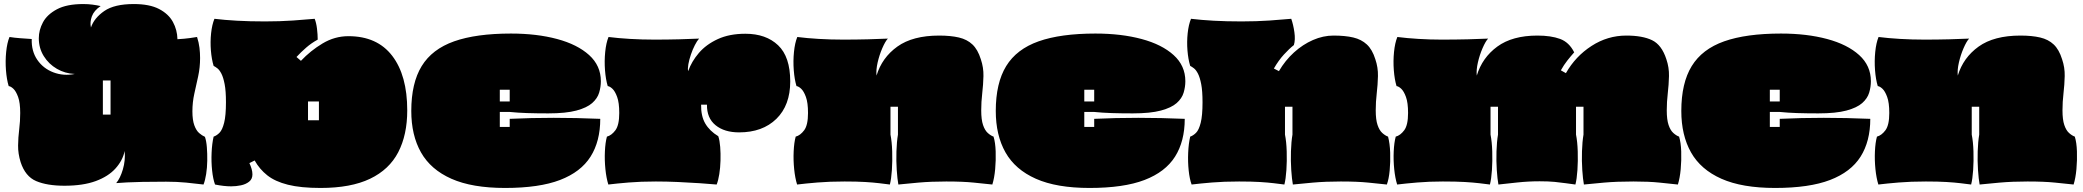

<svg xmlns="http://www.w3.org/2000/svg" viewBox="-20 -896 10305 950"><path d="M299 23Q213 23 159 0Q105 -23 82 -94Q69 -136 69.5 -176Q70 -216 75 -256Q80 -296 80 -337Q80 -388 69.5 -416.5Q59 -445 46 -457Q33 -469 23 -470Q13 -503 9.5 -548.5Q6 -594 10.5 -639Q15 -684 27 -713Q52 -709 79.5 -707Q107 -705 137 -703Q135 -643 164.5 -600Q194 -557 244 -538Q294 -519 350 -530Q302 -532 261.5 -555.5Q221 -579 196.5 -618.5Q172 -658 172 -707Q172 -747 192.5 -785.5Q213 -824 261.5 -850Q310 -876 392 -876Q417 -876 438.5 -873Q460 -870 478 -866Q445 -844 434.5 -815Q424 -786 430 -760Q446 -807 496 -841.5Q546 -876 642 -876Q720 -876 767 -851.5Q814 -827 835.5 -787.5Q857 -748 858 -702Q893 -704 918.5 -707.5Q944 -711 955 -713Q964 -685 967 -659.5Q970 -634 970 -609Q970 -562 960.5 -518.5Q951 -475 941.5 -432.5Q932 -390 932 -345Q932 -302 941.5 -276Q951 -250 965.5 -237.5Q980 -225 994 -219Q1001 -199 1003.5 -167.5Q1006 -136 1005.5 -101Q1005 -66 1000 -34.5Q995 -3 987 17Q947 12 901 7.5Q855 3 802 3Q731 3 685 4Q639 5 609 6.5Q579 8 555 10Q575 -14 588 -58Q601 -102 597 -149Q587 -102 551.5 -62.5Q516 -23 453.5 0Q391 23 299 23ZM489 -329H527V-498H489Z M1566 34Q1468 34 1404.5 18Q1341 2 1302.5 -28.5Q1264 -59 1240 -102L1214 -89Q1221 -74 1225 -60Q1229 -46 1229 -33Q1229 -10 1212.5 3Q1196 16 1172 21Q1148 26 1124 26Q1088 26 1044 17Q1034 -10 1029.5 -52.5Q1025 -95 1027 -140.5Q1029 -186 1037 -220Q1052 -225 1066 -239Q1080 -253 1089 -288.5Q1098 -324 1098 -390Q1098 -446 1091.5 -479.5Q1085 -513 1075.5 -531.5Q1066 -550 1055.5 -558Q1045 -566 1037 -570Q1027 -603 1023.5 -646Q1020 -689 1024.5 -731.5Q1029 -774 1041 -803Q1091 -797 1153 -793.5Q1215 -790 1291 -790Q1365 -790 1430 -794.5Q1495 -799 1537 -803Q1545 -783 1548.5 -754Q1552 -725 1552 -700Q1521 -683 1495 -660.5Q1469 -638 1447 -614L1469 -595Q1516 -645 1576 -681Q1636 -717 1704 -717Q1846 -717 1920.5 -620Q1995 -523 1995 -350Q1995 -229 1950.5 -143Q1906 -57 1811 -11.5Q1716 34 1566 34ZM1504 -301H1558V-394H1504Z M2479 34Q2316 34 2213.5 -11.5Q2111 -57 2063 -142Q2015 -227 2015 -347Q2015 -485 2066.5 -569Q2118 -653 2227 -691.5Q2336 -730 2508 -730Q2636 -730 2736.5 -703Q2837 -676 2895 -623.5Q2953 -571 2953 -494Q2953 -466 2944.5 -437.5Q2936 -409 2910 -386Q2884 -363 2832 -349Q2780 -335 2693 -335Q2635 -335 2588.5 -336.5Q2542 -338 2503 -342H2453V-268H2502V-308Q2714 -318 2950 -308Q2950 -197 2902 -121Q2854 -45 2751 -5.5Q2648 34 2479 34ZM2453 -394H2502V-452H2453Z M2990 17Q2980 -15 2975.5 -59Q2971 -103 2973 -147Q2975 -191 2983 -220Q3006 -226 3025 -251.5Q3044 -277 3044 -337Q3044 -388 3033.5 -416.5Q3023 -445 3010 -457Q2997 -469 2987 -470Q2977 -503 2973.5 -548.5Q2970 -594 2974.5 -639Q2979 -684 2991 -713Q3038 -707 3097 -703.5Q3156 -700 3218 -700Q3280 -700 3340 -701.5Q3400 -703 3439 -705Q3429 -694 3418 -672.5Q3407 -651 3398.5 -626Q3390 -601 3386 -578.5Q3382 -556 3385 -544Q3402 -592 3438 -634Q3474 -676 3531.5 -702.5Q3589 -729 3668 -729Q3770 -729 3830 -672Q3890 -615 3890 -493Q3890 -375 3821.5 -308Q3753 -241 3637 -241Q3564 -241 3520.5 -276.5Q3477 -312 3478 -378H3449Q3448 -322 3469.5 -285Q3491 -248 3534 -222Q3541 -201 3543.5 -169Q3546 -137 3545 -101.5Q3544 -66 3539 -34.5Q3534 -3 3526 17Q3493 14 3442 10.5Q3391 7 3334 4.5Q3277 2 3225 2Q3150 2 3090.5 7Q3031 12 2990 17Z M3924 17Q3914 -15 3909.5 -59Q3905 -103 3907 -147Q3909 -191 3917 -220Q3940 -226 3959 -251.5Q3978 -277 3978 -337Q3978 -388 3967.5 -416.5Q3957 -445 3944 -457Q3931 -469 3921 -470Q3911 -503 3907.5 -548.5Q3904 -594 3908.5 -639Q3913 -684 3925 -713Q3972 -707 4031 -703.5Q4090 -700 4152 -700Q4214 -700 4274 -701.5Q4334 -703 4373 -705Q4360 -691 4345.5 -657.5Q4331 -624 4322.5 -587Q4314 -550 4317 -522Q4344 -611 4420 -665.5Q4496 -720 4627 -720Q4684 -720 4724.5 -710.5Q4765 -701 4791.5 -676Q4818 -651 4833 -603Q4847 -562 4846 -519.5Q4845 -477 4840 -434.5Q4835 -392 4835 -350Q4835 -304 4844 -277.5Q4853 -251 4867.5 -238Q4882 -225 4896 -220Q4905 -191 4906.5 -147Q4908 -103 4904 -59Q4900 -15 4890 17Q4852 13 4798 7.5Q4744 2 4662 2Q4588 2 4524.5 7.5Q4461 13 4425 17Q4420 -10 4417 -54.5Q4414 -99 4415.5 -147Q4417 -195 4423 -230V-368H4386V-230Q4393 -195 4394.5 -147Q4396 -99 4393 -54.5Q4390 -10 4383 17Q4359 14 4330.5 10.5Q4302 7 4261 4.5Q4220 2 4159 2Q4084 2 4024.5 7Q3965 12 3924 17Z M5371 34Q5208 34 5105.5 -11.5Q5003 -57 4955 -142Q4907 -227 4907 -347Q4907 -485 4958.5 -569Q5010 -653 5119 -691.5Q5228 -730 5400 -730Q5528 -730 5628.5 -703Q5729 -676 5787 -623.5Q5845 -571 5845 -494Q5845 -466 5836.5 -437.5Q5828 -409 5802 -386Q5776 -363 5724 -349Q5672 -335 5585 -335Q5527 -335 5480.5 -336.5Q5434 -338 5395 -342H5345V-268H5394V-308Q5606 -318 5842 -308Q5842 -197 5794 -121Q5746 -45 5643 -5.5Q5540 34 5371 34ZM5345 -394H5394V-452H5345Z M5876 17Q5866 -10 5861.5 -52.5Q5857 -95 5859 -140.5Q5861 -186 5869 -220Q5884 -225 5898 -239Q5912 -253 5921 -288.5Q5930 -324 5930 -390Q5930 -446 5923.5 -479.5Q5917 -513 5907.5 -531.5Q5898 -550 5887.5 -558Q5877 -566 5869 -570Q5859 -603 5855.5 -646Q5852 -689 5856.5 -731.5Q5861 -774 5873 -803Q5923 -797 5985 -793.5Q6047 -790 6123 -790Q6197 -790 6262 -794.5Q6327 -799 6369 -803Q6379 -775 6384.5 -737Q6390 -699 6382 -673Q6359 -655 6332.5 -626Q6306 -597 6283 -557L6308 -544Q6339 -597 6382.5 -636.5Q6426 -676 6476.5 -698Q6527 -720 6578 -720Q6636 -720 6676 -710.5Q6716 -701 6743 -676Q6770 -651 6785 -603Q6799 -562 6798 -519.5Q6797 -477 6792 -434.5Q6787 -392 6787 -350Q6787 -304 6796 -277.5Q6805 -251 6819.5 -238Q6834 -225 6848 -220Q6857 -186 6858.5 -140.5Q6860 -95 6856 -52.5Q6852 -10 6842 17Q6804 13 6750 7.5Q6696 2 6614 2Q6540 2 6476.5 7.5Q6413 13 6377 17Q6372 -10 6369 -54.5Q6366 -99 6367.5 -147Q6369 -195 6375 -230V-368H6338V-230Q6345 -195 6346.5 -147Q6348 -99 6345 -54.5Q6342 -10 6335 17Q6311 14 6282.5 10.5Q6254 7 6213 4.5Q6172 2 6111 2Q6036 2 5976.5 7Q5917 12 5876 17Z M6893 17Q6883 -15 6878.5 -59Q6874 -103 6876 -147Q6878 -191 6886 -220Q6909 -226 6928 -251.5Q6947 -277 6947 -337Q6947 -388 6936.5 -416.5Q6926 -445 6913 -457Q6900 -469 6890 -470Q6880 -503 6876.5 -548.5Q6873 -594 6877.5 -639Q6882 -684 6894 -713Q6941 -707 6999 -703.5Q7057 -700 7112 -700Q7181 -700 7242.5 -701.5Q7304 -703 7343 -705Q7330 -691 7315.5 -657.5Q7301 -624 7292.5 -587Q7284 -550 7287 -522Q7314 -611 7388.5 -665.5Q7463 -720 7587 -720Q7654 -720 7699 -703.5Q7744 -687 7769 -637Q7752 -618 7735 -596.5Q7718 -575 7703 -548L7728 -534Q7775 -617 7854.5 -668.5Q7934 -720 8027 -720Q8107 -720 8154.5 -697Q8202 -674 8225 -603Q8239 -562 8238 -519.5Q8237 -477 8232 -434.5Q8227 -392 8227 -350Q8227 -304 8236 -277.5Q8245 -251 8259.5 -238Q8274 -225 8288 -220Q8297 -191 8298.5 -147Q8300 -103 8296 -59Q8292 -15 8282 17Q8244 13 8191 7.5Q8138 2 8062 2Q7980 2 7917 7.5Q7854 13 7817 17Q7812 -10 7809 -54.5Q7806 -99 7807.5 -147Q7809 -195 7815 -230V-368H7778V-230Q7785 -195 7786.5 -147Q7788 -99 7785 -54.5Q7782 -10 7775 17Q7751 14 7727 10.5Q7703 7 7672.5 4Q7642 1 7598 1Q7542 1 7486.5 7Q7431 13 7394 17Q7389 -10 7386 -54.5Q7383 -99 7384.5 -147Q7386 -195 7392 -230V-368H7355V-230Q7362 -195 7363.5 -147Q7365 -99 7362 -54.5Q7359 -10 7352 17Q7328 14 7299 10.5Q7270 7 7227.5 4.5Q7185 2 7119 2Q7051 2 6992.5 7Q6934 12 6893 17Z M8763 34Q8600 34 8497.5 -11.5Q8395 -57 8347 -142Q8299 -227 8299 -347Q8299 -485 8350.5 -569Q8402 -653 8511 -691.5Q8620 -730 8792 -730Q8920 -730 9020.5 -703Q9121 -676 9179 -623.5Q9237 -571 9237 -494Q9237 -466 9228.5 -437.5Q9220 -409 9194 -386Q9168 -363 9116 -349Q9064 -335 8977 -335Q8919 -335 8872.5 -336.5Q8826 -338 8787 -342H8737V-268H8786V-308Q8998 -318 9234 -308Q9234 -197 9186 -121Q9138 -45 9035 -5.5Q8932 34 8763 34ZM8737 -394H8786V-452H8737Z M9274 17Q9264 -15 9259.5 -59Q9255 -103 9257 -147Q9259 -191 9267 -220Q9290 -226 9309 -251.5Q9328 -277 9328 -337Q9328 -388 9317.5 -416.5Q9307 -445 9294 -457Q9281 -469 9271 -470Q9261 -503 9257.5 -548.5Q9254 -594 9258.5 -639Q9263 -684 9275 -713Q9322 -707 9381 -703.5Q9440 -700 9502 -700Q9564 -700 9624 -701.5Q9684 -703 9723 -705Q9710 -691 9695.5 -657.5Q9681 -624 9672.5 -587Q9664 -550 9667 -522Q9694 -611 9770 -665.5Q9846 -720 9977 -720Q10034 -720 10074.5 -710.5Q10115 -701 10141.5 -676Q10168 -651 10183 -603Q10197 -562 10196 -519.5Q10195 -477 10190 -434.5Q10185 -392 10185 -350Q10185 -304 10194 -277.5Q10203 -251 10217.5 -238Q10232 -225 10246 -220Q10255 -191 10256.5 -147Q10258 -103 10254 -59Q10250 -15 10240 17Q10202 13 10148 7.5Q10094 2 10012 2Q9938 2 9874.5 7.5Q9811 13 9775 17Q9770 -10 9767 -54.5Q9764 -99 9765.5 -147Q9767 -195 9773 -230V-368H9736V-230Q9743 -195 9744.5 -147Q9746 -99 9743 -54.5Q9740 -10 9733 17Q9709 14 9680.5 10.5Q9652 7 9611 4.5Q9570 2 9509 2Q9434 2 9374.5 7Q9315 12 9274 17Z"/></svg>

Font: Oi
Style: Regular
Weight: 400
Designer: Kostas Bartsokas, Mohamad Dakak
Foundry: Foundry5
Version: Version 4.000